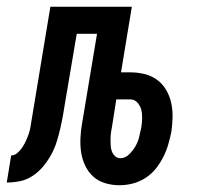

<svg xmlns="http://www.w3.org/2000/svg" viewBox="-65 -540 585 568"><path d="M288 8Q267 8 246.5 2Q226 -4 211 -17.5Q196 -31 187 -50Q178 -69 175 -89.5Q172 -110 173 -132Q174 -154 178 -176L222 -440H162L128 -239Q125 -220 121.5 -200Q118 -180 113.5 -160.5Q109 -141 103 -121.5Q97 -102 87 -83.5Q77 -65 63.5 -48.5Q50 -32 32 -20Q14 -8 -6 -4Q-26 0 -45 0L-32 -80Q-22 -80 -13 -88Q-4 -96 2 -105.5Q8 -115 12.5 -125Q17 -135 20.5 -145.5Q24 -156 25.5 -166.5Q27 -177 29 -188L84 -520H325L293 -326H320Q342 -326 362.5 -321Q383 -316 399.5 -304Q416 -292 426.5 -274Q437 -256 441.5 -235.5Q446 -215 445.5 -193.5Q445 -172 442 -150Q438 -131 432.5 -112Q427 -93 417.5 -74.5Q408 -56 395 -40Q382 -24 364.5 -13Q347 -2 327.5 3Q308 8 288 8ZM291 -72Q305 -72 316.5 -83Q328 -94 335.5 -107Q343 -120 346.5 -134Q350 -148 353 -163Q355 -176 355.5 -189.5Q356 -203 353 -215Q350 -227 341.5 -236.5Q333 -246 320 -246H279L266 -163Q264 -154 263 -145Q262 -136 262 -127Q262 -118 262.5 -109Q263 -100 266 -92Q269 -84 275.5 -78Q282 -72 291 -72Z"/></svg>

Font: Iosevka SS18 Medium
Style: Italic
Weight: 500
Italic angle: -9°
Monospace: yes
Designer: Belleve Invis
Foundry: Belleve Invis
Version: Version 25.1.1; ttfautohint (v1.8.4)